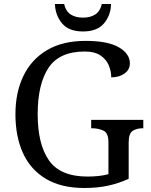

<svg xmlns="http://www.w3.org/2000/svg" viewBox="-20 -928 754 958"><path d="M401 10Q285 10 208.5 -36Q132 -82 94.5 -164.5Q57 -247 57 -358Q57 -466 96.5 -548.5Q136 -631 214 -677.5Q292 -724 407 -724Q518 -724 573 -692Q628 -660 628 -612Q628 -580 601 -561Q574 -542 535 -542Q535 -573 522.5 -602.5Q510 -632 481 -651.5Q452 -671 403 -671Q276 -671 222 -589.5Q168 -508 168 -358Q168 -208 224.5 -127.5Q281 -47 417 -47Q446 -47 473 -50Q500 -53 521 -59V-220Q521 -264 496.5 -276Q472 -288 439 -288H435V-330H695V-288H691Q663 -288 642.5 -275.5Q622 -263 622 -216V-36Q572 -13 519 -1.5Q466 10 401 10ZM394 -771Q323 -771 289.5 -811.5Q256 -852 254 -908H300Q308 -872 332.5 -856Q357 -840 394 -840Q431 -840 455.5 -856Q480 -872 488 -908H534Q533 -852 499 -811.5Q465 -771 394 -771Z"/></svg>

Font: Noto Serif Oriya
Style: Regular
Weight: 400
Designer: David Williams
Foundry: Google LLC, David Williams
Version: Version 1.051; ttfautohint (v1.8.4.7-5d5b)